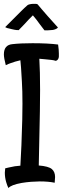

<svg xmlns="http://www.w3.org/2000/svg" viewBox="-20 -871 323 989"><path d="M11.7 66.4Q4.9 43 4.9 18.6Q4.9 11.7 6.8 -3.9Q16.6 -6.8 56.6 -14.6L85 -17.6Q90.8 -108.4 94.7 -255.9L95.7 -336.9Q95.7 -403.3 92.8 -450.2Q87.9 -539.1 85 -560.5Q67.4 -556.6 58.6 -553.7L35.2 -545.9Q23.4 -542 9.8 -535.2Q0 -572.3 0 -590.8Q0 -639.6 43.9 -643.6Q85.9 -648.4 147.5 -648.4Q227.5 -648.4 279.3 -641.6Q283.2 -614.3 283.2 -595.7V-580.1Q283.2 -576.2 281.2 -570.3Q277.3 -560.5 267.6 -557.6Q254.9 -561.5 243.2 -562.5L214.8 -565.4L182.6 -568.4Q186.5 -503.9 186.5 -408.2Q186.5 -339.8 185.5 -298.8L179.7 -18.6Q229.5 -14.6 246.6 -0.5Q263.7 13.7 263.7 41L261.7 70.3Q230.5 63.5 184.6 63.5L140.6 65.4Q115.2 67.4 91.8 71.3Q37.1 81.1 23.4 97.7Q16.6 84 11.7 66.4ZM173.8 -848.6Q180.7 -839.8 194.3 -824.2Q206.1 -810.5 226.1 -787.6Q246.1 -764.6 278.3 -729.5Q274.4 -723.6 263.7 -719.7Q258.8 -717.8 252.9 -716.8Q247.1 -715.8 240.2 -715.8Q234.4 -714.8 226.1 -714.8Q217.8 -714.8 209 -714.8Q196.3 -731.4 185.5 -745.6Q174.8 -759.8 167 -770.5Q157.2 -782.2 149.4 -792Q139.6 -783.2 128.9 -771.5Q119.1 -760.7 106 -746.6Q92.8 -732.4 76.2 -715.8Q65.4 -715.8 57.1 -717.3Q48.8 -718.8 41 -720.7Q32.2 -722.7 25.4 -724.6Q18.6 -725.6 14.6 -727.5Q5.9 -731.4 6.8 -731.4Q57.6 -783.2 88.9 -813.5Q106.4 -831.1 121.1 -843.8Q124 -846.7 131.8 -848.6Q139.6 -850.6 148.4 -851.1Q157.2 -851.6 164.6 -851.1Q171.9 -850.6 173.8 -848.6Z"/></svg>

Font: BKP Parklife Text
Style: Regular
Weight: 400
Designer: Font Diner, Inc.; LA MECHKY PLUS GmbH
Foundry: Font Diner, Inc.; LA MECHKY PLUS GmbH
Version: Version 1.007